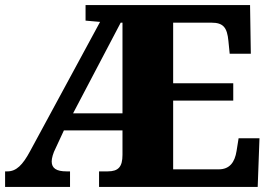

<svg xmlns="http://www.w3.org/2000/svg" viewBox="-20 -734 1064 754"><path d="M255 0V-61H241C202 -61 183 -73 183 -100C183 -112 188 -132 199 -153L231 -222H461V-126C461 -79 445 -61 403 -61H369V0H992L999 -191H917L909 -141C902 -97 882 -69 839 -69H660V-339H896V-407H660V-645H810C857 -645 872 -626 877 -573L882 -523H965L962 -714H316V-653L373 -648L98 -140C69 -86 44 -61 9 -61H0V0ZM454 -645H461V-289H267Z"/></svg>

Font: UArctic Serif Black
Style: Regular
Weight: 900
Designer: Customization by Puisto advertising & original work Monotype Design Team
Foundry: Monotype Imaging Inc.
Version: Version 2.004